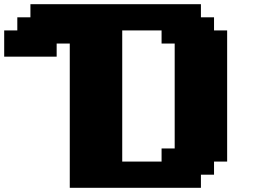

<svg xmlns="http://www.w3.org/2000/svg" viewBox="-20 -895 1227 915"><path d="M312.5 0H937.5V-62.5H1000V-125H1062.5V-750H1000V-812.5H937.5V-875H125V-812.5H62.5V-750H0V-625H250V-687.5H312.5ZM750 -125H562.5V-750H750V-687.5H812.5V-187.5H750Z"/></svg>

Font: Faithful 32x
Style: Bold
Weight: 400
Foundry: Faithful Resource Pack
Version: Version 1.0; January 27, 2023